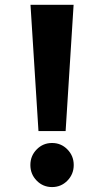

<svg xmlns="http://www.w3.org/2000/svg" viewBox="-20 -757 427 787"><path d="M256.3 -16.6Q230.5 9.8 193.4 9.8Q156.2 9.8 130.4 -16.6Q104.5 -43 104.5 -80.6Q104.5 -118.2 130.4 -144.5Q156.2 -170.9 193.4 -170.9Q230.5 -170.9 256.3 -144.5Q282.2 -118.2 282.2 -80.6Q282.2 -43 256.3 -16.6ZM105 -737.3H281.7L249 -219.7H137.7Z"/></svg>

Font: Berenika
Style: Bold
Weight: 700
Designer: Wojciech Kalinowski "wmk69" (wmk69@o2.pl)
Foundry: Wojciech Kalinowski "wmk69" (wmk69@o2.pl)
Version: Version 3.1.0; 2021-05-14